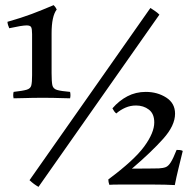

<svg xmlns="http://www.w3.org/2000/svg" viewBox="-20 -719 758 748"><path d="M33 -361Q69 -365 84 -369.5Q99 -374 102 -386.5Q105 -399 105 -426V-586Q105 -606 101.5 -613Q98 -620 84 -620Q66 -620 16 -609Q10 -622 9 -634Q65 -650 103.5 -664.5Q142 -679 189 -699Q197 -691 201 -682Q181 -656 181 -589V-434Q181 -401 184 -387Q187 -373 202.5 -368.5Q218 -364 253 -361Q256 -348 253 -336Q234 -336 212 -337Q190 -338 146 -338Q104 -338 80 -337Q56 -336 33 -336Q30 -348 33 -361ZM601 -662 130 9Q112 -1 95 -17L566 -688Q575 -682 584 -676Q593 -670 601 -662ZM661 2Q624 0 580 0Q536 0 500 0Q466 0 442.5 0Q419 0 406 1Q402 -10 402 -20Q503 -95 542 -148.5Q581 -202 581 -242Q581 -276 560 -292Q539 -308 510 -308Q488 -308 468.5 -299.5Q449 -291 433 -277Q428 -281 424.5 -286Q421 -291 418 -297Q444 -327 476.5 -344Q509 -361 548 -361Q593 -361 627.5 -339Q662 -317 662 -276Q662 -230 616 -178.5Q570 -127 494 -62Q532 -62 563 -62.5Q594 -63 599 -63Q616 -64 626 -68Q636 -72 645.5 -87Q655 -102 668 -135Q673 -135 680 -134.5Q687 -134 692 -131Q684 -98 675.5 -63.5Q667 -29 661 2Z"/></svg>

Font: Tiro Bangla
Style: Regular
Weight: 400
Designer: Bangla: John Hudson & Fiona Ross. Latin: John Hudson.
Foundry: Tiro Typeworks Ltd.
Version: Version 1.60